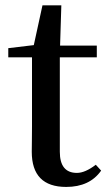

<svg xmlns="http://www.w3.org/2000/svg" viewBox="-20 -701 410 735"><path d="M346.7 -70.3 367.2 -47.9Q323.2 14.6 233.4 14.6Q101.6 14.6 101.6 -120.1Q101.6 -133.8 102.1 -164.6Q102.5 -195.3 102.5 -216.8V-481.4H11.7V-516.6L109.4 -528.3L142.6 -680.7H214.8L210 -526.4H350.6V-481.4H209V-120.1Q209 -39.1 274.4 -39.1Q305.7 -39.1 346.7 -70.3Z"/></svg>

Font: Bpmf Zihi Serif SemiBold
Style: SemiBold
Weight: 600
Foundry: But Ko
Version: Version 1.320